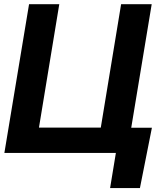

<svg xmlns="http://www.w3.org/2000/svg" viewBox="-20 -748 798 939"><path d="M722.9 -123.2 664.3 171.9H518.4L546.7 0H495.9L516.6 -123.2ZM1.4 0 122.1 -727.5H269.9L170.5 -123.8H472.9L572.3 -727.5H721.9L601.4 0Z"/></svg>

Font: Inter Tight
Style: Italic
Weight: 400
Italic angle: -9.39999°
Designer: Rasmus Andersson
Foundry: rsms
Version: Version 3.002